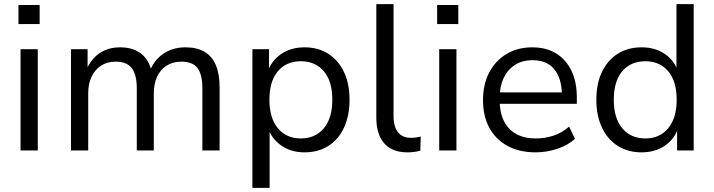

<svg xmlns="http://www.w3.org/2000/svg" viewBox="-20 -725 3441 925"><path d="M69 -609V-701H171V-609ZM79 0V-488H162V0Z M322 0V-488H402V-380H393Q406 -416 429.5 -442.5Q453 -469 485.5 -483Q518 -497 558 -497Q621 -497 660 -466.5Q699 -436 711 -377H700Q719 -432 764.5 -464.5Q810 -497 873 -497Q928 -497 964.5 -476Q1001 -455 1019.5 -412Q1038 -369 1038 -304V0H955V-299Q955 -365 932 -396.5Q909 -428 853 -428Q813 -428 783 -409Q753 -390 737 -355.5Q721 -321 721 -275V0H639V-299Q639 -365 615 -396.5Q591 -428 537 -428Q496 -428 466.5 -408.5Q437 -389 421 -355Q405 -321 405 -276V0Z M1196 180V-488H1276V-375H1268Q1286 -431 1333.5 -464Q1381 -497 1447 -497Q1513 -497 1561.5 -466Q1610 -435 1637 -378.5Q1664 -322 1664 -244Q1664 -168 1637.5 -110.5Q1611 -53 1562 -22Q1513 9 1447 9Q1382 9 1335 -24Q1288 -57 1270 -111H1279V180ZM1429 -58Q1499 -58 1540 -107Q1581 -156 1581 -245Q1581 -334 1540 -382Q1499 -430 1429 -430Q1360 -430 1319 -382Q1278 -334 1278 -245Q1278 -156 1319 -107Q1360 -58 1429 -58Z M1943 9Q1869 9 1831 -34.5Q1793 -78 1793 -158V-705H1876V-165Q1876 -132 1885.5 -108.5Q1895 -85 1913.5 -73Q1932 -61 1959 -61Q1972 -61 1983.5 -62.5Q1995 -64 2007 -67L2005 1Q1990 5 1974.5 7Q1959 9 1943 9Z M2086 -609V-701H2188V-609ZM2096 0V-488H2179V0Z M2561 9Q2483 9 2426 -21.5Q2369 -52 2338 -108.5Q2307 -165 2307 -243Q2307 -319 2337 -376Q2367 -433 2420.5 -465Q2474 -497 2544 -497Q2612 -497 2659.5 -467.5Q2707 -438 2733 -384.5Q2759 -331 2759 -255V-225H2370V-280H2704L2687 -266Q2687 -346 2651 -390.5Q2615 -435 2546 -435Q2496 -435 2460.5 -412Q2425 -389 2406 -348Q2387 -307 2387 -252V-245Q2387 -184 2407.5 -142.5Q2428 -101 2467 -79.5Q2506 -58 2561 -58Q2604 -58 2645 -71Q2686 -84 2722 -115L2750 -56Q2716 -25 2664.5 -8Q2613 9 2561 9Z M3071 9Q3006 9 2956.5 -22Q2907 -53 2880 -110.5Q2853 -168 2853 -244Q2853 -322 2880 -378.5Q2907 -435 2956 -466Q3005 -497 3071 -497Q3136 -497 3183 -465Q3230 -433 3247 -378H3239V-705H3322V0H3242V-114H3249Q3232 -57 3184.5 -24Q3137 9 3071 9ZM3089 -58Q3158 -58 3199 -107Q3240 -156 3240 -244Q3240 -334 3199 -382Q3158 -430 3089 -430Q3019 -430 2978 -382Q2937 -334 2937 -244Q2937 -156 2978 -107Q3019 -58 3089 -58Z"/></svg>

Font: Nunito Sans 12pt ExtraLight 11pt
Style: Regular
Weight: 400
Version: Version 3.101;gftools[0.9.27]